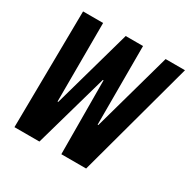

<svg xmlns="http://www.w3.org/2000/svg" viewBox="-155 -833 970 979"><g transform="rotate(30 330.5 -343.0)"><path d="M53 0 61 -686H179L178 -223H182L312 -686H414V-223H418L547 -686H661L475 0H329L327 -434H323L200 0Z"/></g></svg>

Font: Chivo Mono SemiBold
Style: Italic
Weight: 600
Italic angle: -8.05°
Monospace: yes
Version: Version 1.008